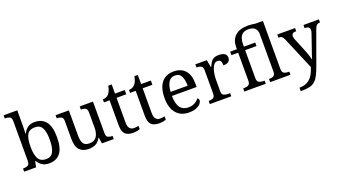

<svg xmlns="http://www.w3.org/2000/svg" viewBox="-72 -1481 4330 2432"><g transform="rotate(-20 2093.0 -265.0)"><path d="M355 10Q297 10 260.5 -14.5Q224 -39 202 -78H196L178 0H18V-42H26Q60 -42 84 -54.5Q108 -67 108 -114V-650Q108 -694 83.5 -706Q59 -718 26 -718H18V-760H202V-576Q202 -559 201.5 -532.5Q201 -506 200 -481.5Q199 -457 198 -446H202Q225 -492 261 -519Q297 -546 355 -546Q454 -546 506.5 -479.5Q559 -413 559 -269Q559 -124 506.5 -57Q454 10 355 10ZM339 -54Q405 -54 433.5 -109.5Q462 -165 462 -270Q462 -377 433.5 -429.5Q405 -482 338 -482Q260 -482 231 -429.5Q202 -377 202 -269Q202 -165 231 -109.5Q260 -54 339 -54Z M887 10Q808 10 765 -36.5Q722 -83 722 -186V-426Q722 -470 697.5 -482Q673 -494 640 -494H637V-536H816V-191Q816 -126 838 -90Q860 -54 921 -54Q987 -54 1017 -98.5Q1047 -143 1047 -216V-422Q1047 -469 1023 -481.5Q999 -494 965 -494H962V-536H1141V-109Q1141 -65 1165.5 -53.5Q1190 -42 1223 -42H1226V0H1067L1054 -81H1049Q1018 -25 977 -7.5Q936 10 887 10Z M1489 10Q1413 10 1378.5 -24.5Q1344 -59 1344 -145V-479H1268V-519Q1286 -519 1308 -526.5Q1330 -534 1346 -551Q1363 -569 1374 -595Q1385 -621 1392 -659H1438V-536H1569V-479H1438V-142Q1438 -91 1459 -67Q1480 -43 1514 -43Q1532 -43 1547 -45Q1562 -47 1578 -50V-6Q1565 0 1539 5Q1513 10 1489 10Z M1841 10Q1765 10 1730.5 -24.5Q1696 -59 1696 -145V-479H1620V-519Q1638 -519 1660 -526.5Q1682 -534 1698 -551Q1715 -569 1726 -595Q1737 -621 1744 -659H1790V-536H1921V-479H1790V-142Q1790 -91 1811 -67Q1832 -43 1866 -43Q1884 -43 1899 -45Q1914 -47 1930 -50V-6Q1917 0 1891 5Q1865 10 1841 10Z M2240 10Q2131 10 2069.5 -62Q2008 -134 2008 -264Q2008 -404 2066 -475Q2124 -546 2230 -546Q2327 -546 2382.5 -486Q2438 -426 2438 -307V-261H2105Q2107 -152 2144.5 -102.5Q2182 -53 2254 -53Q2306 -53 2342.5 -74.5Q2379 -96 2397 -123Q2404 -120 2410 -111Q2416 -102 2416 -89Q2416 -69 2397 -46Q2378 -23 2339 -6.5Q2300 10 2240 10ZM2337 -315Q2337 -395 2312.5 -443.5Q2288 -492 2228 -492Q2173 -492 2142.5 -446.5Q2112 -401 2107 -315Z M2521 0V-42H2524Q2558 -42 2582 -54.5Q2606 -67 2606 -114V-426Q2606 -470 2581.5 -482Q2557 -494 2524 -494H2521V-536H2675L2694 -437H2699Q2712 -467 2727 -492Q2742 -517 2767 -531.5Q2792 -546 2836 -546Q2891 -546 2917.5 -527Q2944 -508 2944 -473Q2944 -442 2922.5 -422Q2901 -402 2851 -402Q2851 -443 2839 -461.5Q2827 -480 2798 -480Q2770 -480 2751 -458Q2732 -436 2721 -402Q2710 -368 2705 -331.5Q2700 -295 2700 -266V-109Q2700 -65 2724.5 -53.5Q2749 -42 2782 -42H2810V0Z M2986 0V-42H2999Q3033 -42 3057 -54.5Q3081 -67 3081 -114V-489H2990V-536H3081V-566Q3081 -658 3139 -714Q3197 -770 3320 -770Q3344 -770 3372.5 -766Q3401 -762 3413 -760H3513V-114Q3513 -67 3537 -54.5Q3561 -42 3595 -42H3608V0H3334V-42H3337Q3371 -42 3395 -54.5Q3419 -67 3419 -114V-622Q3419 -664 3392 -694Q3365 -724 3303 -724Q3252 -724 3224 -702Q3196 -680 3185.5 -643.5Q3175 -607 3175 -565V-536H3328V-489H3175V-114Q3175 -67 3199 -54.5Q3223 -42 3257 -42H3275V0Z M3659 193Q3727 193 3770.5 167Q3814 141 3841 96.5Q3868 52 3884 -4L3699 -441Q3686 -472 3671.5 -483Q3657 -494 3628 -494H3625V-536H3865V-494H3862Q3802 -494 3802 -446Q3802 -429 3810 -409L3883 -231Q3893 -208 3902.5 -180.5Q3912 -153 3920 -128Q3928 -103 3931 -86Q3938 -115 3949.5 -146Q3961 -177 3971 -207L4038 -402Q4047 -426 4047 -445Q4047 -494 3981 -494H3978V-536H4186V-494H4183Q4154 -494 4139 -479Q4124 -464 4107 -416L3955 4Q3929 77 3905 123Q3881 169 3851.5 194.5Q3822 220 3778 230Q3734 240 3668 240H3659Z"/></g></svg>

Font: NotoSerif-Regular
Style: Regular
Weight: 400
Designer: Monotype Design Team
Foundry: Monotype Imaging Inc.
Version: Version 2.007; ttfautohint (v1.8) -l 8 -r 50 -G 200 -x 14 -D